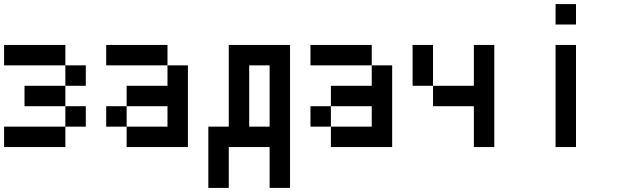

<svg xmlns="http://www.w3.org/2000/svg" viewBox="-20 -820 3040 940"><path d="M0 -100V-200H300V-100ZM0 -500V-600H300V-500ZM100 -300V-400H300V-300ZM300 -200V-300H400V-200ZM300 -500H400V-400H300Z M500 -200V-300H600V-200ZM500 -500V-600H800V-500ZM600 -200H800V-300H600V-400H800V-500H900V-100H600Z M1000 -200H1100V-600H1400V100H1300V-100H1100V100H1000ZM1200 -200H1300V-500H1200Z M1500 -200V-300H1600V-200ZM1500 -500V-600H1800V-500ZM1600 -200H1800V-300H1600V-400H1800V-500H1900V-100H1600Z M2400 -100H2300V-300H2100V-400H2300V-600H2400ZM2000 -400V-600H2100V-400Z M2700 -100V-600H2800V-100ZM2700 -700V-800H2800V-700Z"/></svg>

Font: GalmuriMono9 Regular
Style: Regular
Weight: 400
Designer: Lee Minseo (quiple)
Version: Version 2.399;hotconv 1.1.1;makeotfexe 2.6.0 DEVELOPMENT